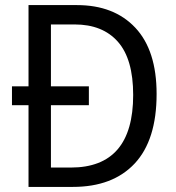

<svg xmlns="http://www.w3.org/2000/svg" viewBox="-20 -734 692 754"><path d="M282 -714Q428 -714 511.5 -625Q595 -536 595 -365Q595 -184 509 -92Q423 0 266 0H92V-321H27V-395H92V-714ZM273 -638H180V-395H329V-321H180V-76H258Q503 -76 503 -361Q503 -502 443 -570Q383 -638 273 -638Z"/></svg>

Font: Noto Sans Ethiopic SemCond
Style: Regular
Weight: 400
Width: 4
Designer: Monotype Design Team
Foundry: Monotype Imaging Inc.
Version: Version 2.102; ttfautohint (v1.8.4.7-5d5b)